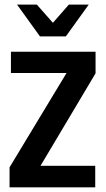

<svg xmlns="http://www.w3.org/2000/svg" viewBox="-20 -804 454 824"><path d="M390.1 -489.3 153.8 -92.3H388.7V0H21V-85.9L265.6 -490.7H26.9V-582H390.1ZM53.2 -784.2H138.2L207 -706.1L275.4 -784.2H360.8L262.7 -647.9H151.4Z"/></svg>

Font: Decalotype Medium
Style: Regular
Weight: 500
Designer: Alfredo Marco Pradil
Foundry: Alfredo Marco Pradil
Version: Version 1.0